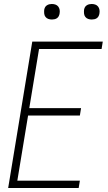

<svg xmlns="http://www.w3.org/2000/svg" viewBox="-20 -944 540 964"><path d="M21 0 142 -735H496L490 -698H176L127 -401H387L381 -364H121L67 -37H381L375 0ZM441 -846Q431 -846 422.5 -849Q414 -852 408.5 -859Q403 -866 402 -875.5Q401 -885 402 -895Q403 -901 406 -907Q409 -913 415 -917Q421 -921 427.5 -922.5Q434 -924 440 -924Q450 -924 458.5 -921Q467 -918 472.5 -911Q478 -904 479.5 -894.5Q481 -885 479 -875Q478 -869 475 -863Q472 -857 466.5 -853Q461 -849 454 -847.5Q447 -846 441 -846ZM241 -846Q231 -846 222.5 -849Q214 -852 208.5 -859Q203 -866 202 -875.5Q201 -885 202 -895Q203 -901 206 -907Q209 -913 215 -917Q221 -921 227.5 -922.5Q234 -924 240 -924Q250 -924 258.5 -921Q267 -918 272.5 -911Q278 -904 279.5 -894.5Q281 -885 279 -875Q278 -869 275 -863Q272 -857 266.5 -853Q261 -849 254 -847.5Q247 -846 241 -846Z"/></svg>

Font: Iosevka Extralight Oblique
Style: Regular
Weight: 200
Italic angle: -9°
Monospace: yes
Designer: Belleve Invis
Foundry: Belleve Invis
Version: Version 32.5.0; ttfautohint (v1.8.4)